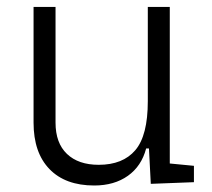

<svg xmlns="http://www.w3.org/2000/svg" viewBox="-20 -538 626 567"><path d="M258.3 9.8Q172.9 9.8 126 -38.8Q79.1 -87.4 79.1 -175.8V-517.6H144V-175.8Q144 -115.7 177.7 -83.5Q211.4 -51.3 271.5 -51.3Q342.8 -51.3 379.6 -94.5Q416.5 -137.7 416.5 -239.3V-517.6H481.4V-55.2L552.7 -48.3V0L425.3 4.9L419.9 -99.6H411.6Q397.9 -47.4 357.7 -18.8Q317.4 9.8 258.3 9.8Z"/></svg>

Font: CaskaydiaMono NF Light
Style: Regular
Weight: 300
Designer: Aaron Bell
Foundry: Saja Typeworks
Version: Version 2111.001; ttfautohint (v1.8.4);Nerd Fonts 3.1.1